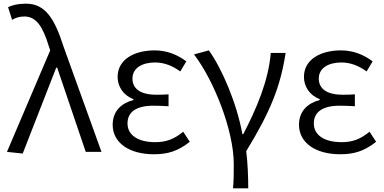

<svg xmlns="http://www.w3.org/2000/svg" viewBox="-20 -829 2095 1048"><path d="M104 9 287 -460H292L448 0H534L327 -574C278 -728 227 -809 122 -809C77 -809 48 -801 24 -790L46 -721C64 -731 84 -739 113 -739C178 -739 214 -683 246 -578L254 -554L18 0Z M820 13C896 13 951 -4 1016 -55L980 -110C928 -67 883 -53 828 -53C734 -53 676 -91 676 -155C676 -218 724 -252 817 -252C844 -252 868 -251 900 -249V-314C873 -312 855 -312 833 -312C742 -312 703 -348 703 -400C703 -459 758 -488 826 -488C877 -488 921 -470 964 -439L997 -494C948 -531 890 -554 824 -554C715 -554 622 -506 622 -409C622 -358 652 -309 708 -288V-283C647 -267 595 -226 595 -148C595 -49 686 13 820 13Z M1252 199H1335C1335 137 1332 60 1324 -4C1457 -221 1511 -358 1539 -540H1458C1445 -386 1380 -236 1308 -97H1303C1272 -268 1190 -457 1120 -554L1039 -532C1147 -391 1256 -118 1256 67C1256 125 1256 150 1252 199Z M1837 13C1913 13 1968 -4 2033 -55L1997 -110C1945 -67 1900 -53 1845 -53C1751 -53 1693 -91 1693 -155C1693 -218 1741 -252 1834 -252C1861 -252 1885 -251 1917 -249V-314C1890 -312 1872 -312 1850 -312C1759 -312 1720 -348 1720 -400C1720 -459 1775 -488 1843 -488C1894 -488 1938 -470 1981 -439L2014 -494C1965 -531 1907 -554 1841 -554C1732 -554 1639 -506 1639 -409C1639 -358 1669 -309 1725 -288V-283C1664 -267 1612 -226 1612 -148C1612 -49 1703 13 1837 13Z"/></svg>

Font: Noto Sans JP DemiLight
Style: Regular
Weight: 350
Designer: Ryoko NISHIZUKA 西塚涼子 (kana, bopomofo & ideographs); Paul D. Hunt (Latin, Greek & Cyrillic); Sandoll Communications 산돌커뮤니
Foundry: Adobe
Version: Version 2.004;hotconv 1.0.118;makeotfexe 2.5.65603